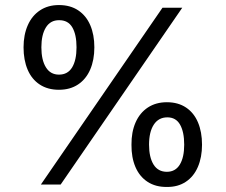

<svg xmlns="http://www.w3.org/2000/svg" viewBox="-20 -738 902 768"><path d="M74.2 -548.8Q74.2 -598.6 91.1 -637Q107.9 -675.3 139.9 -696.5Q171.9 -717.8 215.8 -717.8Q261.2 -717.8 293 -696.5Q324.7 -675.3 341.1 -637.2Q357.4 -599.1 357.4 -548.8Q357.4 -498 340.8 -459.7Q324.2 -421.4 292.2 -400.1Q260.3 -378.9 215.8 -378.9Q170.9 -378.9 138.9 -399.9Q106.9 -420.9 90.6 -459.2Q74.2 -497.6 74.2 -548.8ZM286.1 -548.8Q286.1 -600.1 269 -628.9Q252 -657.7 215.8 -657.2Q181.6 -657.2 163.6 -628.2Q145.5 -599.1 145.5 -548.8Q145.5 -498 163.6 -468.8Q181.6 -439.5 215.8 -439.5Q251 -439.5 268.6 -468.5Q286.1 -497.6 286.1 -548.8ZM505.9 -159.2Q505.4 -209.5 522.2 -248Q539.1 -286.6 571.3 -307.9Q603.5 -329.1 647.5 -329.1Q692.4 -329.1 724.1 -307.9Q755.9 -286.6 772 -248.3Q788.1 -210 788.1 -159.2Q788.1 -108.9 771.5 -70.3Q754.9 -31.7 723.1 -10.7Q691.4 10.3 647.5 9.8Q602.5 10.3 570.3 -10.7Q538.1 -31.7 521.7 -70.1Q505.4 -108.4 505.9 -159.2ZM716.8 -159.2Q716.8 -210.4 700.2 -239.5Q683.6 -268.6 649.4 -268.6Q614.3 -268.6 595.2 -239.5Q576.2 -210.4 576.2 -159.2Q576.2 -108.9 594.2 -79.8Q612.3 -50.8 647.5 -50.8Q681.6 -50.8 699.2 -79.6Q716.8 -108.4 716.8 -159.2ZM629.9 -707H709L222.7 0H143.6Z"/></svg>

Font: Pretendard GOV
Style: Regular
Weight: 400
Designer: Base glyphs from Inter by Rasmus Andersson; Hangeul glyphs from Noto Sans CJK(Source Han Sans) by Jang Soo-young and Kan
Foundry: Kil Hyung-jin
Version: Version 1.309